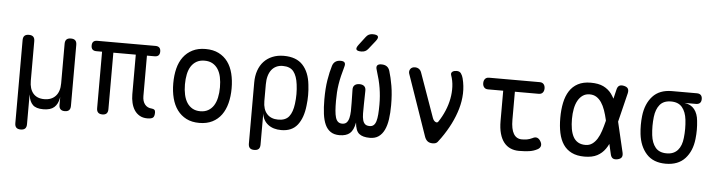

<svg xmlns="http://www.w3.org/2000/svg" viewBox="-53 -1040 5507 1475"><g transform="rotate(5 2700.0 -302.5)"><path d="M138 180Q115 180 104 169Q93 158 93 135V-505Q93 -528 104 -539Q115 -550 138 -550Q161 -550 172 -539Q183 -528 183 -505V-200Q183 -137 212.5 -102.5Q242 -68 298 -68Q354 -68 385.5 -102.5Q417 -137 417 -200V-505Q417 -528 428 -539Q439 -550 462 -550Q485 -550 496 -539Q507 -528 507 -505V-34Q507 -12 496 -1Q485 10 463 10Q441 10 430 -1Q419 -12 419 -34V-95L417 -85Q409 -40 381 -15Q353 10 297 10Q241 10 216 -15Q191 -40 185 -85L183 -95V135Q183 158 172 169Q161 180 138 180Z M1099 10Q1065 10 1040 -4.5Q1015 -19 999.5 -43Q984 -67 976.5 -98.5Q969 -130 969 -164V-470H796V-34Q796 -12 785.5 -1Q775 10 753 10Q731 10 720 -1Q709 -12 709 -34V-470H665Q645 -470 635 -480Q625 -490 625 -510Q625 -530 635 -540Q645 -550 665 -550H1114Q1134 -550 1144 -540Q1154 -530 1154 -510Q1154 -490 1144 -480Q1134 -470 1114 -470H1055V-158Q1055 -118 1074 -94Q1093 -70 1127 -68Q1141 -67 1148 -60.5Q1155 -54 1155 -40Q1155 -10 1143 0Q1131 10 1099 10Z M1500 10Q1442 10 1400 -11.5Q1358 -33 1330 -71Q1302 -109 1288.5 -161.5Q1275 -214 1275 -276Q1275 -338 1288 -390Q1301 -442 1329 -479.5Q1357 -517 1399.5 -538.5Q1442 -560 1500 -560Q1559 -560 1601.5 -538.5Q1644 -517 1671.5 -479.5Q1699 -442 1712 -390Q1725 -338 1725 -276Q1725 -214 1711.5 -161.5Q1698 -109 1670.5 -71Q1643 -33 1600.5 -11.5Q1558 10 1500 10ZM1500 -80Q1535 -80 1560.5 -94.5Q1586 -109 1602.5 -134.5Q1619 -160 1627 -196.5Q1635 -233 1635 -276Q1635 -319 1627.5 -354.5Q1620 -390 1603.5 -415.5Q1587 -441 1561.5 -455.5Q1536 -470 1500 -470Q1464 -470 1438.5 -455.5Q1413 -441 1396.5 -415.5Q1380 -390 1372.5 -354Q1365 -318 1365 -275Q1365 -232 1373 -196Q1381 -160 1397.5 -134.5Q1414 -109 1439.5 -94.5Q1465 -80 1500 -80Z M1939 180Q1916 180 1905 169Q1894 158 1894 135V-336Q1894 -387 1908.5 -428.5Q1923 -470 1950 -499Q1977 -528 2016 -544Q2055 -560 2103 -560Q2200 -560 2250 -505.5Q2300 -451 2310 -356Q2315 -316 2315 -275.5Q2315 -235 2310 -195Q2300 -100 2257.5 -45Q2215 10 2132 10Q2070 10 2030.5 -20.5Q1991 -51 1984 -105V135Q1984 158 1973 169Q1962 180 1939 180ZM2102 -68Q2159 -68 2185.5 -102Q2212 -136 2220 -200Q2225 -238 2225 -275.5Q2225 -313 2220 -350Q2212 -414 2185.5 -448Q2159 -482 2102 -482Q2074 -482 2052 -471.5Q2030 -461 2015 -441.5Q2000 -422 1992 -394Q1984 -366 1984 -330V-200Q1984 -137 2015 -102.5Q2046 -68 2102 -68Z M2856 -560Q2881 -560 2897 -549Q2913 -538 2920 -515Q2935 -467 2946 -402.5Q2957 -338 2957 -254Q2957 -194 2950 -145.5Q2943 -97 2926.5 -62.5Q2910 -28 2883 -9Q2856 10 2815 10Q2760 10 2732.5 -12.5Q2705 -35 2700 -98Q2689 -38 2661 -14Q2633 10 2581 10Q2540 10 2513 -8Q2486 -26 2470.5 -59.5Q2455 -93 2448.5 -142Q2442 -191 2442 -254Q2442 -339 2452.5 -403.5Q2463 -468 2478 -516Q2485 -538 2501 -549Q2517 -560 2541 -560Q2564 -560 2572 -549.5Q2580 -539 2573 -516Q2562 -478 2554 -444.5Q2546 -411 2541 -379Q2536 -347 2534 -316Q2532 -285 2532 -251Q2532 -208 2534.5 -176Q2537 -144 2543.5 -122.5Q2550 -101 2562.5 -90.5Q2575 -80 2594 -80Q2617 -80 2629 -93Q2641 -106 2646.5 -128.5Q2652 -151 2653 -181Q2654 -211 2653 -246L2651 -346Q2650 -370 2663.5 -382Q2677 -394 2701 -394Q2725 -394 2738 -382Q2751 -370 2750 -346L2748 -243Q2747 -203 2747.5 -172Q2748 -141 2753.5 -121Q2759 -101 2771 -90.5Q2783 -80 2806 -80Q2825 -80 2837 -90.5Q2849 -101 2855.5 -122.5Q2862 -144 2864.5 -176Q2867 -208 2867 -251Q2867 -285 2864.5 -316Q2862 -347 2857 -378Q2852 -409 2843.5 -442.5Q2835 -476 2823 -514Q2815 -537 2823.5 -548.5Q2832 -560 2856 -560ZM2745 -670Q2735 -657 2722 -651Q2709 -645 2693 -645Q2661 -645 2654.5 -657Q2648 -669 2668 -695L2716 -758Q2726 -772 2739 -778.5Q2752 -785 2769 -785Q2803 -785 2809.5 -772Q2816 -759 2795 -733Z M3237 -38 3074 -508Q3071 -518 3072.5 -527Q3074 -536 3079 -543.5Q3084 -551 3093 -555.5Q3102 -560 3114 -560Q3132 -560 3145 -551Q3158 -542 3164 -525L3285 -185Q3293 -163 3307.5 -155.5Q3322 -148 3330 -161Q3358 -203 3377.5 -249.5Q3397 -296 3406 -343Q3415 -390 3413 -436.5Q3411 -483 3396 -525Q3393 -534 3395.5 -540.5Q3398 -547 3404 -551.5Q3410 -556 3418.5 -558Q3427 -560 3436 -560Q3459 -560 3470 -544Q3481 -528 3486 -508Q3501 -450 3499 -391Q3497 -332 3480 -273Q3463 -214 3433.5 -155Q3404 -96 3363 -38Q3349 -18 3337.5 -4Q3326 10 3300 10Q3275 10 3260 -2Q3245 -14 3237 -38Z M4079 -530Q4099 -530 4109.5 -517.5Q4120 -505 4120 -485Q4120 -465 4109.5 -452.5Q4099 -440 4079 -440H3895V-224Q3895 -152 3916.5 -116Q3938 -80 3980 -80Q4000 -80 4019 -83Q4038 -86 4061 -97Q4081 -108 4096.5 -102.5Q4112 -97 4123 -78Q4135 -58 4130.5 -41.5Q4126 -25 4107 -15Q4077 1 4042 5.5Q4007 10 3965 10Q3929 10 3899.5 -3Q3870 -16 3849 -42.5Q3828 -69 3816.5 -110Q3805 -151 3805 -207V-440H3688Q3668 -440 3657.5 -452.5Q3647 -465 3647 -485Q3647 -505 3657.5 -517.5Q3668 -530 3688 -530Z M4760 -46Q4765 -23 4757 -10Q4749 3 4726 8Q4703 13 4689.5 5Q4676 -3 4671 -26L4653 -104Q4643 -83 4631 -66Q4606 -30 4568 -10Q4530 10 4470 10Q4412 10 4371.5 -10Q4331 -30 4306.5 -66.5Q4282 -103 4271 -154.5Q4260 -206 4260 -270Q4260 -334 4271 -387Q4282 -440 4306.5 -478.5Q4331 -517 4371.5 -538.5Q4412 -560 4470 -560Q4530 -560 4568 -541.5Q4606 -523 4631 -490Q4643 -473 4654 -453L4671 -524Q4676 -547 4689.5 -555Q4703 -563 4726 -558Q4749 -553 4757 -540Q4765 -527 4760 -504L4705 -280ZM4611 -280 4610 -285Q4601 -325 4589 -359Q4577 -393 4560.5 -417.5Q4544 -442 4522 -456Q4500 -470 4470 -470Q4439 -470 4416.5 -454.5Q4394 -439 4379 -412Q4364 -385 4357 -348.5Q4350 -312 4350 -270Q4350 -228 4356 -193.5Q4362 -159 4375.5 -133.5Q4389 -108 4412.5 -94Q4436 -80 4470 -80Q4500 -80 4522 -95.5Q4544 -111 4560.5 -137.5Q4577 -164 4588.5 -199.5Q4600 -235 4610 -275Z M5289 -468H5201Q5251 -461 5277.5 -427.5Q5304 -394 5309 -340Q5313 -305 5313 -270Q5313 -235 5309 -200Q5299 -106 5246 -48Q5193 10 5097 10Q5001 10 4948.5 -48Q4896 -106 4885 -200Q4881 -235 4881 -270Q4881 -305 4885 -340Q4896 -435 4948.5 -492.5Q5001 -550 5097 -550H5289Q5309 -550 5319.5 -539.5Q5330 -529 5330 -509Q5330 -489 5319.5 -478.5Q5309 -468 5289 -468ZM5097 -70Q5126 -70 5147 -79Q5168 -88 5183 -105Q5198 -122 5207 -146Q5216 -170 5219 -200Q5223 -235 5223 -270Q5223 -305 5219 -340Q5212 -400 5183 -435Q5154 -470 5097 -470Q5040 -470 5011 -435Q4982 -400 4975 -340Q4971 -305 4971 -270Q4971 -235 4975 -200Q4982 -140 5011 -105Q5040 -70 5097 -70Z"/></g></svg>

Font: Maple Mono NF
Style: Regular
Weight: 400
Monospace: yes
Designer: subframe7536
Version: Version 7.000